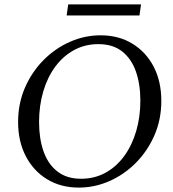

<svg xmlns="http://www.w3.org/2000/svg" viewBox="-20 -840 784 870"><path d="M436 -680Q518 -680 580 -642Q642 -604 676.5 -537.5Q711 -471 711 -383Q711 -299 680 -227.5Q649 -156 596 -102.5Q543 -49 476 -19.5Q409 10 337 10Q255 10 193 -28Q131 -66 96.5 -133Q62 -200 62 -287Q62 -371 93 -442.5Q124 -514 177 -567.5Q230 -621 297 -650.5Q364 -680 436 -680ZM347 -30Q408 -30 457.5 -57Q507 -84 542.5 -132.5Q578 -181 597 -245.5Q616 -310 616 -384Q616 -458 596 -515.5Q576 -573 534 -606.5Q492 -640 426 -640Q365 -640 315.5 -613Q266 -586 230.5 -538Q195 -490 176 -425.5Q157 -361 157 -287Q157 -213 177 -155Q197 -97 239.5 -63.5Q282 -30 347 -30ZM289 -820H619L612 -770H282Z"/></svg>

Font: Brygada 1918
Style: Italic
Weight: 400
Italic angle: -8°
Designer: Mateusz Machalski | Borys Kosmynka | Przemek Hoffer
Foundry: NIEPODLEGLA 2018
Version: Version 3.006